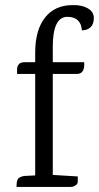

<svg xmlns="http://www.w3.org/2000/svg" viewBox="-20 -733 388 753"><path d="M47 -443V-461Q47 -472 52 -478.5Q57 -485 60 -486Q69 -489 75 -489H118V-526Q118 -615 156.5 -664Q195 -713 265 -713Q300 -714 324 -700.5Q348 -687 348 -662.5Q348 -638 335 -626Q322 -614 301 -614Q300 -639 285.5 -653Q271 -667 244 -667Q187 -667 187 -549V-489H310Q314 -443 281 -443H187V-47L285 -41V-24Q285 -12 280 -9Q270 0 258 0H45V-8Q45 -32 59 -38Q66 -42 76 -43L118 -45V-443Z"/></svg>

Font: Karma
Style: Regular
Weight: 400
Designer: Joana Correia
Foundry: Indian Type Foundry
Version: Version 1.202;PS 1.0;hotconv 1.0.78;makeotf.lib2.5.61930; tt